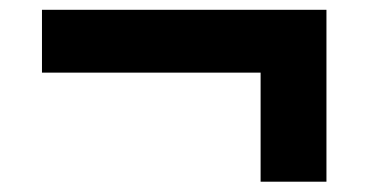

<svg xmlns="http://www.w3.org/2000/svg" viewBox="-20 -462 730 382"><path d="M498.5 -100.5V-317.5H63.5V-442.5H629.5V-100.5Z"/></svg>

Font: Encode Sans SC SemiExpanded
Style: Bold
Weight: 700
Width: 6
Designer: Multiple Designers
Foundry: Impallari Type
Version: Version 3.002